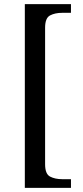

<svg xmlns="http://www.w3.org/2000/svg" viewBox="-20 -780 400 928"><path d="M100 128V-760H323V-718H280Q246 -718 222 -705.5Q198 -693 198 -646V14Q198 61 222 73.5Q246 86 280 86H323V128Z"/></svg>

Font: Noto Serif NP Hmong
Style: Regular
Weight: 400
Designer: Dalton Maag Ltd
Foundry: Dalton Maag Ltd
Version: Version 1.001